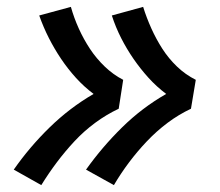

<svg xmlns="http://www.w3.org/2000/svg" viewBox="-20 -614 640 558"><path d="M311 -76 230 -121Q277 -187 335 -244Q393 -301 463 -341Q435 -362 411.5 -388Q388 -414 368 -443Q348 -472 332 -503.5Q316 -535 305 -569L396 -594Q406 -562 420 -531Q434 -500 452 -472Q470 -444 494.5 -420.5Q519 -397 549 -382L535 -298Q499 -281 467 -257Q435 -233 407 -203.5Q379 -174 355 -142Q331 -110 311 -76ZM100 -76 20 -121Q66 -187 124.5 -244Q183 -301 252 -341Q224 -362 200.5 -388Q177 -414 157.5 -443Q138 -472 122 -503.5Q106 -535 94 -569L186 -594Q195 -562 209 -531Q223 -500 241.5 -472Q260 -444 284.5 -420.5Q309 -397 338 -382L325 -298Q289 -281 256.5 -257Q224 -233 196.5 -203.5Q169 -174 145 -142Q121 -110 100 -76Z"/></svg>

Font: Iosevka Slab SmBdExObl
Style: Regular
Weight: 600
Width: 7
Italic angle: -9°
Monospace: yes
Designer: Belleve Invis
Foundry: Belleve Invis
Version: Version 11.1.0; ttfautohint (v1.8.3)